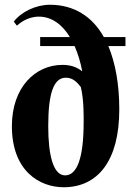

<svg xmlns="http://www.w3.org/2000/svg" viewBox="-20 -780 554 808"><path d="M326 -480C311 -491 288 -507 243 -507C129 -507 30 -413 30 -249C30 -59 148 8 248 8C392 8 482 -104 482 -319C482 -424 466 -514 436 -586H508V-624H417C369 -710 292 -760 190 -760C131 -760 69 -730 38 -689L51 -672C60 -679 92 -710 144 -710C197 -710 242 -677 274 -624H149V-586H294C308 -554 319 -518 326 -480ZM332 -265C332 -117 305 -42 254 -42C204 -42 183 -127 183 -249C183 -388 206 -453 257 -453C287 -453 304 -434 320 -414C334 -359 332 -280 332 -265Z"/></svg>

Font: Berkshire Swash
Style: Regular
Weight: 700
Designer: Astigmatic (AOETI)
Foundry: Astigmatic (AOETI)
Version: Version 1.000